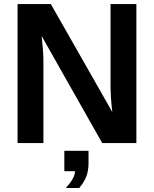

<svg xmlns="http://www.w3.org/2000/svg" viewBox="-20 -708 762 950"><path d="M485.8 0 186 -529.8Q194.8 -452.6 194.8 -405.8V0H66.9V-688H231.4L535.6 -153.8Q526.9 -227.5 526.9 -288.1V-688H654.8V0ZM418 99.6Q418 135.3 407.5 163.8Q397 192.4 372.1 222.2H305.2Q351.1 173.3 351.1 139.2H298.3V38.1H418Z"/></svg>

Font: Arial
Style: Bold
Weight: 700
Designer: Steve Matteson
Foundry: Ascender Corporation
Version: Version 2.00.3